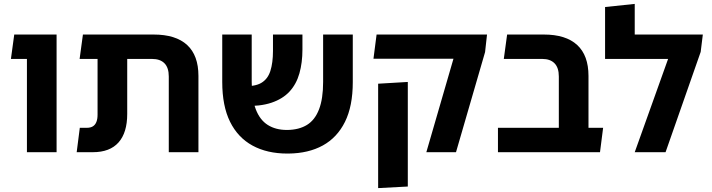

<svg xmlns="http://www.w3.org/2000/svg" viewBox="-20 -780 3651 984"><path d="M118 0V-603H270V0ZM36 -478 53 -603H218V-478Z M845 0V-388Q845 -433 823 -455.5Q801 -478 759 -478H480V-603H767Q881 -603 939 -549.5Q997 -496 997 -391V0ZM373 0 389 -125H425Q444 -125 456 -132.5Q468 -140 474 -155Q480 -170 480 -192V-574H632V-196Q632 -100 587.5 -50Q543 0 456 0ZM388 -478 405 -603H565V-478Z M1453 7Q1349 7 1274 -34Q1199 -75 1159 -156Q1119 -237 1119 -360V-603H1270V-361Q1270 -274 1291 -219.5Q1312 -165 1352.5 -139.5Q1393 -114 1450 -114H1454Q1513 -115 1553.5 -140Q1594 -165 1615 -219.5Q1636 -274 1636 -360V-603H1788V-359Q1788 -236 1748 -155.5Q1708 -75 1634.5 -34.5Q1561 6 1458 7ZM1227 -237 1219 -339Q1284 -335 1318 -354.5Q1352 -374 1365.5 -416Q1379 -458 1379 -519V-603H1530V-526Q1530 -459 1514.5 -404Q1499 -349 1464 -311Q1429 -273 1371 -253.5Q1313 -234 1227 -237Z M2165 0 2304 -479H1894L1910 -603H2476L2466 -513L2317 0ZM1918 184V-351L2070 -360V176Z M2844 0V-388Q2844 -433 2822 -455.5Q2800 -478 2759 -478H2562L2579 -603H2767Q2880 -603 2938 -549.5Q2996 -496 2996 -391V-115Q2989 -85 2969.5 -56Q2950 -27 2930 0ZM2532 0V-125H3071L3055 0Z M3233 -603H3582L3571 -514L3391 0H3233L3404 -478H3081V-744L3233 -760Z"/></svg>

Font: Noto Sans Hebrew Thin
Style: Bold
Weight: 700
Version: Version 3.001